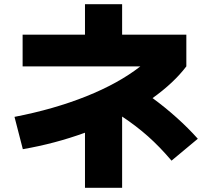

<svg xmlns="http://www.w3.org/2000/svg" viewBox="-20 -804 978 899"><path d="M637.2 -493.2H85.9V-641.6H377.9V-784.2H551.8V-641.6H852.5V-493.2Q793.9 -416 694.3 -344.7Q752.4 -302.2 807.1 -253.2Q861.8 -204.1 906.2 -154.3L783.2 -51.8Q727.5 -117.2 673.1 -165.5Q618.7 -213.9 551.8 -258.3V75.2H377.9V-182.6Q236.8 -131.3 86.9 -105.5L47.9 -256.8Q232.4 -292.5 383.8 -353Q535.2 -413.6 637.2 -493.2Z"/></svg>

Font: Pretendard JP Black
Style: Regular
Weight: 900
Designer: Base glyphs from Inter by Rasmus Andersson; Hangeul glyphs from Noto Sans CJK(Source Han Sans) by Jang Soo-young and Kan
Foundry: Kil Hyung-jin
Version: Version 1.309